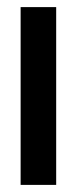

<svg xmlns="http://www.w3.org/2000/svg" viewBox="-20 -520 216 540"><path d="M38 -500H138V0H38Z"/></svg>

Font: Piscolabis
Style: Regular
Weight: 400
Designer: Ariel Martín Pérez
Foundry: Tunera Type Foundry
Version: Version 1.000